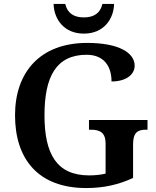

<svg xmlns="http://www.w3.org/2000/svg" viewBox="-20 -941 791 971"><path d="M404 -771C506 -771 555 -846 557 -921H498C487 -873 453 -853 404 -853C355 -853 321 -873 310 -921H251C253 -846 302 -771 404 -771ZM416 10C505 10 579 -7 653 -41V-211C653 -270 676 -285 716 -285H726V-334H430V-285H440C486 -285 514 -270 514 -215V-63C490 -57 460 -54 431 -54C266 -54 205 -163 205 -358C205 -553 264 -664 418 -664C507 -664 544 -604 544 -529C618 -529 661 -564 661 -609C661 -674 581 -724 421 -724C181 -724 56 -574 56 -358C56 -137 173 10 416 10Z"/></svg>

Font: Noto Serif Oriya SemiBold
Style: Regular
Weight: 600
Designer: David Williams
Foundry: Google LLC, David Williams
Version: Version 1.051